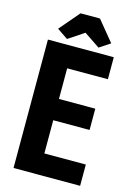

<svg xmlns="http://www.w3.org/2000/svg" viewBox="-131 -944 701 1011"><g transform="rotate(15 220.0 -439.0)"><path d="M48 -700V0H411V-116H185V-297H383V-413H185V-580H407V-700ZM178 -878H284L375 -767L316 -728L230 -786L144 -729L85 -769Z"/></g></svg>

Font: Jockey One
Style: Regular
Weight: 400
Designer: TypeTogether
Foundry: TypeTogether
Version: Version 1.002